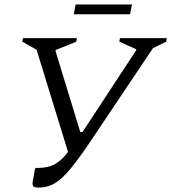

<svg xmlns="http://www.w3.org/2000/svg" viewBox="-20 -831 768 861"><path d="M389 -202Q334 -120 296 -74Q258 -28 225.5 -9Q193 10 156 10Q134 10 129 4Q124 -2 127 -19L137 -74L141 -78H151Q198 -78 229 -96.5Q260 -115 285 -150L144 -608L80 -644L83 -660H325L322 -644L230 -607L229 -602L340 -239H350L591 -606V-610L515 -644L518 -660H728L725 -644L666 -615ZM311 -767 319 -811H572L563 -767Z"/></svg>

Font: Spectral
Style: Italic
Weight: 400
Italic angle: -10°
Designer: Jean-Baptiste Levee
Foundry: Production Type
Version: Version 2.001